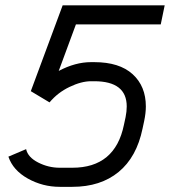

<svg xmlns="http://www.w3.org/2000/svg" viewBox="-20 -704 651 736"><path d="M169.9 -311.5 98.1 -354.5 220.2 -683.6H611.3L596.2 -610.4H271L205.1 -432.1Q268.6 -465.8 329.1 -465.8H341.3Q437.5 -465.8 488.3 -419.7Q539.1 -373.5 539.1 -295.9Q539.1 -271 532.7 -240.2L526.4 -210.9Q503.9 -101.6 434.6 -44.7Q365.2 12.2 257.3 12.2H209Q143.6 12.2 86.7 -19.5Q29.8 -51.3 12.2 -103.5L80.1 -132.3Q86.9 -101.1 126.2 -81.1Q165.5 -61 209 -61H257.3Q421.4 -61 455.1 -225.6L461.4 -254.9Q465.8 -276.9 465.8 -295.9Q465.8 -392.6 341.3 -392.6H329.1Q292 -392.6 246.6 -370.8Q201.2 -349.1 169.9 -311.5Z"/></svg>

Font: Anka/Coder
Style: Italic
Weight: 400
Italic angle: -12°
Monospace: yes
Version: Version 001.100